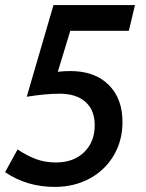

<svg xmlns="http://www.w3.org/2000/svg" viewBox="-44 -720 574 754"><path d="M232 -599 183 -438Q207 -441 232 -441Q328 -441 382.5 -387Q437 -333 437 -241Q437 -167 402 -108.5Q367 -50 306.5 -18Q246 14 171 14Q61 14 -24 -44L25 -133Q63 -108 98 -95Q133 -82 176 -82Q245 -82 286.5 -122.5Q328 -163 328 -228Q328 -287 292 -319.5Q256 -352 190 -352Q135 -352 61 -340L166 -700H486L462 -599Z"/></svg>

Font: Cabin Medium
Style: Italic
Weight: 500
Italic angle: -7°
Designer: Pablo Impallari
Foundry: Pablo Impallari. http://www.impallari.com Igino Marini. http://www.ikern.com
Version: Version 2.200